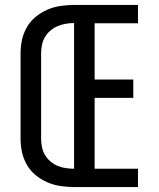

<svg xmlns="http://www.w3.org/2000/svg" viewBox="-20 -755 640 775"><path d="M279 0Q252 0 224.5 -4Q197 -8 171.5 -19Q146 -30 124.5 -47.5Q103 -65 89 -89Q75 -113 69 -140Q63 -167 63 -195V-540Q63 -568 69 -595Q75 -622 89 -646Q103 -670 124.5 -687.5Q146 -705 171.5 -716Q197 -727 224.5 -731Q252 -735 279 -735H537V-661H362V-434H518V-360H362V-74H537V0ZM279 -74V-662Q262 -662 245 -659Q228 -656 212.5 -649.5Q197 -643 183.5 -631.5Q170 -620 161.5 -605.5Q153 -591 149.5 -574Q146 -557 146 -540V-195Q146 -178 149.5 -161Q153 -144 161.5 -129.5Q170 -115 183.5 -103.5Q197 -92 212.5 -85.5Q228 -79 245 -76.5Q262 -74 279 -74Z"/></svg>

Font: Iosevka Custom Extended
Style: Regular
Weight: 400
Width: 7
Monospace: yes
Designer: Belleve Invis
Foundry: Belleve Invis
Version: Version 11.2.4; ttfautohint (v1.8.4)